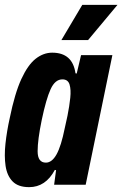

<svg xmlns="http://www.w3.org/2000/svg" viewBox="-24 -761 504 791"><path d="M96 10Q51 10 28 -13.5Q5 -37 -1 -77.5Q-7 -118 -1.5 -169Q4 -220 16 -274Q37 -377 64 -435.5Q91 -494 123 -519Q155 -544 191 -544Q275 -544 287 -459L292 -458L310 -534H439L329 0H199L207 -60L202 -61Q164 10 96 10ZM165 -91Q190 -91 209 -125Q228 -159 243 -234L254 -284Q262 -324 265.5 -358Q269 -392 262.5 -413Q256 -434 233 -434Q203 -434 184.5 -393.5Q166 -353 148 -267Q131 -185 131 -138Q131 -91 165 -91ZM229 -596 315 -741H460L339 -596Z"/></svg>

Font: Mona Sans Condensed
Style: Bold Italic
Weight: 700
Width: 3
Italic angle: -11.7°
Designer: Deni Anggara
Foundry: GitHub
Version: Version 1.001; ttfautohint (v1.8.4.7-5d5b);gftools[0.9.31]